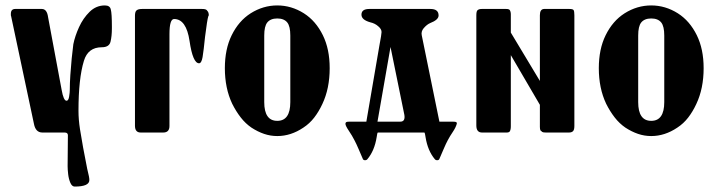

<svg xmlns="http://www.w3.org/2000/svg" viewBox="-20 -488 2649 707"><path d="M225 -117Q232 -117 234.5 -132Q237 -147 237 -157Q237 -181 239 -211.5Q241 -242 244 -272.5Q247 -303 250 -325Q256 -355 271 -388Q286 -421 310 -444.5Q334 -468 366 -468Q385 -468 388 -453Q390 -446 391 -430Q392 -414 392 -390Q392 -388 392 -386.5Q392 -385 392 -384Q392 -355 387 -334.5Q382 -314 355 -314Q304 -314 289 -264Q269 -199 269 -80Q269 -48 274.5 -12.5Q280 23 286 55Q294 97 301 133Q306 154 307.5 161.5Q309 169 309 175Q309 199 255 199Q245 199 239 185Q233 171 231 153.5Q229 136 229 124L230 10Q230 0 218 0H136Q111 0 105 -32L21 -428Q20 -430 20 -433Q20 -436 20 -437Q20 -455 36 -455H134Q153 -455 157 -425L207 -157Q214 -117 225 -117Z M724 -455Q737 -455 741 -451Q747 -445 748 -439Q750 -431 747 -428Q743 -416 735 -352Q730 -302 726 -278Q722 -255 713 -255Q690 -255 678 -337Q666 -418 621 -418Q604 -418 604 -362V-24Q604 0 581 0H498Q477 0 477 -25V-430Q477 -444 482 -449Q488 -455 503 -455Z M1001 13Q976 13 952.5 5Q929 -3 906 -18Q884 -33 866.5 -55.5Q849 -78 835 -106Q808 -163 808 -237Q808 -307 833 -358Q859 -411 903 -439Q949 -468 1001 -468Q1053 -468 1099 -439Q1143 -411 1169 -358Q1194 -307 1194 -237Q1194 -162 1167 -105Q1154 -77 1137 -55Q1120 -33 1097 -18Q1051 13 1001 13ZM1001 -43Q1049 -43 1049 -112V-357Q1049 -391 1038 -405Q1026 -420 1001 -420Q976 -420 964 -405Q953 -391 953 -357V-112Q953 -43 1001 -43Z M1525 0H1404Q1386 0 1371 0Q1369 3 1368.5 8Q1368 13 1367 17Q1359 67 1333 98Q1330 102 1324 102Q1318 102 1316 97Q1309 81 1300.5 61Q1292 41 1285 28Q1277 12 1264.5 -6.5Q1252 -25 1252 -32Q1252 -36 1254.5 -38Q1257 -40 1266 -40H1329L1377 -320Q1381 -341 1383 -353.5Q1385 -366 1385 -370Q1385 -381 1373 -391Q1361 -402 1343 -406Q1311 -415 1311 -434Q1311 -455 1340 -455H1565Q1595 -455 1595 -431Q1595 -415 1564 -403Q1552 -398 1540 -384Q1530 -372 1533 -358L1598 -40H1648Q1658 -40 1660.5 -38Q1663 -36 1662 -32Q1658 -18 1647.5 -2.5Q1637 13 1629 28Q1622 41 1613.5 61Q1605 81 1598 97Q1596 102 1590 102Q1584 102 1581 98Q1555 67 1547 17Q1546 13 1545.5 8.5Q1545 4 1543 0Q1535 0 1530 0Q1525 0 1525 0ZM1469 -65 1418 -315 1370 -40H1454Q1473 -40 1469 -65Z M1968 -190V-432Q1968 -454 1983 -455H2077Q2089 -455 2092 -451Q2095 -447 2095 -432V-24Q2095 -10 2090 -5Q2085 0 2075 0H1990Q1980 0 1977 -2Q1972 -6 1970 -8Q1969 -10 1968.5 -13.5Q1968 -17 1968 -21V-102L1861 -285V-23Q1861 -10 1857 -4Q1854 0 1846 0H1755Q1734 0 1734 -26V-431Q1734 -446 1738 -450Q1743 -455 1754 -455H1844Q1854 -455 1857 -451Q1861 -445 1861 -435V-368Z M2378 13Q2353 13 2329.5 5Q2306 -3 2283 -18Q2261 -33 2243.5 -55.5Q2226 -78 2212 -106Q2185 -163 2185 -237Q2185 -307 2210 -358Q2236 -411 2280 -439Q2326 -468 2378 -468Q2430 -468 2476 -439Q2520 -411 2546 -358Q2571 -307 2571 -237Q2571 -162 2544 -105Q2531 -77 2514 -55Q2497 -33 2474 -18Q2428 13 2378 13ZM2378 -43Q2426 -43 2426 -112V-357Q2426 -391 2415 -405Q2403 -420 2378 -420Q2353 -420 2341 -405Q2330 -391 2330 -357V-112Q2330 -43 2378 -43Z"/></svg>

Font: Shafarik
Style: Regular
Weight: 400
Version: Version 1.001; ttfautohint (v1.8.4.7-5d5b)